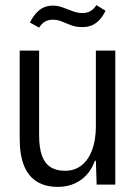

<svg xmlns="http://www.w3.org/2000/svg" viewBox="-20 -722 534 751"><path d="M206 9Q158 9 124.5 -11.5Q91 -32 74 -74Q57 -116 57 -179V-524H133V-193Q133 -144 144 -113.5Q155 -83 177.5 -68.5Q200 -54 234 -54Q273 -54 300 -76Q327 -98 341 -137Q355 -176 355 -228V-524H431V0H358L355 -93H351Q334 -45 296 -18Q258 9 206 9ZM303 -616Q277 -616 257.5 -623.5Q238 -631 221.5 -638Q205 -645 186 -645Q170 -645 157 -638Q144 -631 133 -614L97 -634Q110 -659 123.5 -673Q137 -687 152.5 -693.5Q168 -700 186 -700Q207 -700 226.5 -692.5Q246 -685 265 -678Q284 -671 303 -671Q320 -671 333.5 -678.5Q347 -686 357 -702L393 -680Q381 -656 367 -642Q353 -628 337 -622Q321 -616 303 -616Z"/></svg>

Font: Mona Sans SemiCondensed
Style: Regular
Weight: 400
Width: 4
Designer: Deni Anggara
Foundry: GitHub
Version: Version 2.000